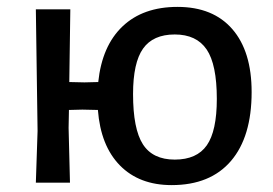

<svg xmlns="http://www.w3.org/2000/svg" viewBox="-20 -530 793 557"><path d="M495 -510Q598 -510 654 -445.5Q710 -381 710 -263Q710 -133 650 -63Q590 7 478 7Q384 7 328 -50Q272 -107 264 -211L219 -212L180 -211L179 -159L183 0H84L89 -150L84 -503H184L181 -292L225 -291L265 -292Q276 -397 335.5 -453.5Q395 -510 495 -510ZM609 -243Q609 -343 579.5 -386.5Q550 -430 487 -430Q424 -430 395 -389Q366 -348 366 -257Q366 -156 394.5 -111.5Q423 -67 487 -67Q551 -67 580 -108.5Q609 -150 609 -243Z"/></svg>

Font: Alegreya Sans SC Medium
Style: Regular
Weight: 500
Designer: Juan Pablo del Peral
Foundry: Huerta Tipografica
Version: Version 2.001;PS 002.001;hotconv 1.0.88;makeotf.lib2.5.64775